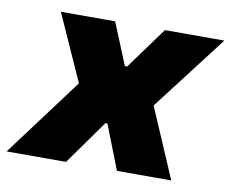

<svg xmlns="http://www.w3.org/2000/svg" viewBox="-96 -587 800 665"><g transform="rotate(10 304.0 -254.5)"><path d="M-34 0 198 -311 207 -197 67 -509H258L318 -362H326L433 -509H642L403 -197L411 -312L545 0H354L293 -156H286L175 0Z"/></g></svg>

Font: Nunito Sans 6pt Black
Style: Italic
Weight: 900
Italic angle: -9°
Version: Version 3.101;gftools[0.9.27]